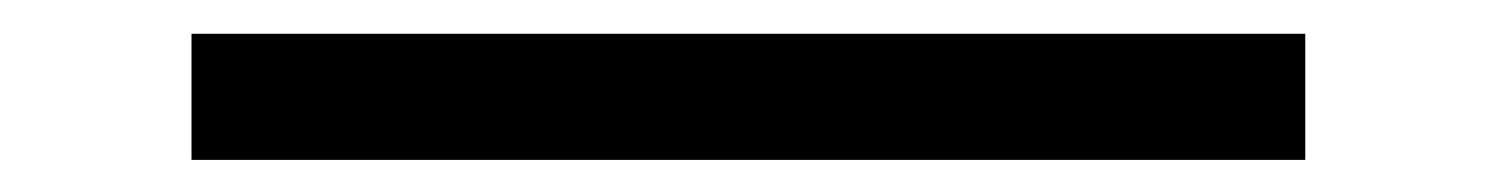

<svg xmlns="http://www.w3.org/2000/svg" viewBox="-20 -412 904 116"><path d="M95.7 -391.6H768.6V-315.4H95.7Z"/></svg>

Font: Pretendard GOV
Style: Regular
Weight: 400
Designer: Base glyphs from Inter by Rasmus Andersson; Hangeul glyphs from Noto Sans CJK(Source Han Sans) by Jang Soo-young and Kan
Foundry: Kil Hyung-jin
Version: Version 1.309